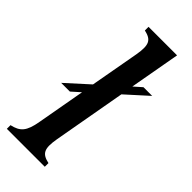

<svg xmlns="http://www.w3.org/2000/svg" viewBox="-245 -740 780 780"><g transform="rotate(45 144.5 -350.0)"><path d="M-17 0H201V-21C156 -31 146 -50 157 -114L213 -428L306 -512H256L222 -482L261 -700H97V-679C142 -669 152 -650 141 -586L103 -375L7 -288H57L94 -321L57 -114C46 -50 28 -31 -17 -21Z"/></g></svg>

Font: RL Madena Oblique
Style: Regular
Weight: 400
Italic angle: -10°
Designer: I Kadek Wantara Putra
Foundry: Roughlines ID
Version: Version 1.000;Glyphs 3.1.2 (3151)